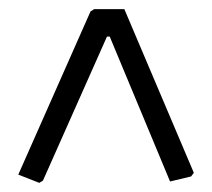

<svg xmlns="http://www.w3.org/2000/svg" viewBox="-20 -512 464 420"><path d="M404 -134 398 -126 352 -115 220 -432H214L74 -117L66 -112L20 -130L178 -487L186 -492H252Z"/></svg>

Font: Alegreya Sans
Style: Regular
Weight: 400
Designer: Juan Pablo del Peral
Foundry: Huerta Tipografica
Version: Version 2.008; ttfautohint (v1.6)